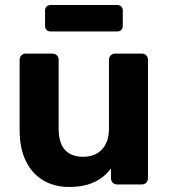

<svg xmlns="http://www.w3.org/2000/svg" viewBox="-20 -733 671 763"><path d="M254 10Q196 10 151.5 -16.5Q107 -43 82.5 -93.5Q58 -144 58 -216V-495Q58 -506 65 -513Q72 -520 82 -520H188Q199 -520 206 -513Q213 -506 213 -495V-222Q213 -110 311 -110Q358 -110 385.5 -139.5Q413 -169 413 -222V-495Q413 -506 420 -513Q427 -520 438 -520H544Q554 -520 561 -513Q568 -506 568 -495V-25Q568 -14 561 -7Q554 0 544 0H446Q435 0 428 -7Q421 -14 421 -25V-64Q395 -28 354 -9Q313 10 254 10ZM181 -608Q171 -608 165 -614Q159 -620 159 -631V-691Q159 -701 165 -707Q171 -713 181 -713H446Q456 -713 462 -707Q468 -701 468 -691V-631Q468 -620 462 -614Q456 -608 446 -608Z"/></svg>

Font: Rubik SemiBold
Style: Regular
Weight: 600
Designer: Hubert and Fischer
Foundry: Hubert and Fischer
Version: Version 2.300;gftools[0.9.30]